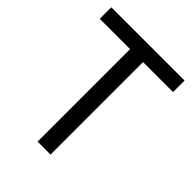

<svg xmlns="http://www.w3.org/2000/svg" viewBox="-204 -823 932 932"><g transform="rotate(45 262.0 -357.0)"><path d="M218 0V-635H10V-714H513V-635H307V0Z"/></g></svg>

Font: Noto Sans Display
Style: Regular
Weight: 400
Designer: Monotype Design team
Foundry: Monotype Imaging Inc.
Version: Version 1.000